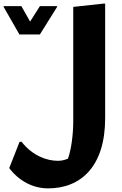

<svg xmlns="http://www.w3.org/2000/svg" viewBox="-90 -780 674 1059"><path d="M480 -760 314 -742V-112C314 -37 303 44 285 95C271 101 252 107 230 107C169 107 90 80 29 2H18L-39 147C-22 171 51 259 175 259C357 259 490 137 490 -128V-760ZM130 -590 225 -742V-746H130L76 -661L28 -746H-70V-742L17 -590Z"/></svg>

Font: Kufam Arabic Latin Roman Bold
Style: Regular
Weight: 700
Designer: Wael Morcos & Artur Schmal
Version: Version 1.200;PS 001.200;hotconv 1.0.88;makeotf.lib2.5.64775